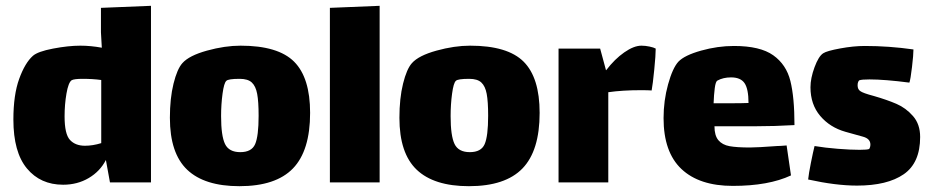

<svg xmlns="http://www.w3.org/2000/svg" viewBox="-20 -627 3199 660"><path d="M499 -607V0H358L344 -77Q324 -38 285 -15Q246 8 197 8Q119 8 72.5 -48Q26 -104 26 -216Q26 -301 46 -356Q66 -411 93 -435Q110 -450 162.5 -460Q215 -470 256 -470Q292 -470 330 -463Q327 -511 327 -516V-600ZM328 -135V-352Q299 -356 264 -356Q234 -356 226 -351Q215 -343 208.5 -305.5Q202 -268 202 -227Q202 -166 220.5 -146Q239 -126 272 -126Q299 -126 328 -135Z M564 -222Q564 -289 576.5 -339.5Q589 -390 607 -410Q630 -436 691.5 -453Q753 -470 807 -470Q936 -470 991 -415Q1046 -360 1046 -239Q1046 -109 987 -48Q928 13 803 13Q683 13 623.5 -43.5Q564 -100 564 -222ZM869 -229Q869 -278 864 -304.5Q859 -331 845.5 -343.5Q832 -356 804 -356Q764 -356 758 -349Q750 -342 745 -305Q740 -268 740 -228Q740 -160 753.5 -132Q767 -104 806 -104Q845 -104 857 -131.5Q869 -159 869 -229Z M1114 -600 1285 -607V0H1114Z M1353 -222Q1353 -289 1365.5 -339.5Q1378 -390 1396 -410Q1419 -436 1480.5 -453Q1542 -470 1596 -470Q1725 -470 1780 -415Q1835 -360 1835 -239Q1835 -109 1776 -48Q1717 13 1592 13Q1472 13 1412.5 -43.5Q1353 -100 1353 -222ZM1658 -229Q1658 -278 1653 -304.5Q1648 -331 1634.5 -343.5Q1621 -356 1593 -356Q1553 -356 1547 -349Q1539 -342 1534 -305Q1529 -268 1529 -228Q1529 -160 1542.5 -132Q1556 -104 1595 -104Q1634 -104 1646 -131.5Q1658 -159 1658 -229Z M2234 -460Q2234 -438 2229 -387.5Q2224 -337 2220 -316Q2210 -317 2183 -317Q2120 -317 2071 -310V0H1900V-460H2043L2063 -386H2064Q2093 -424 2126 -447Q2159 -470 2185 -470Q2198 -470 2212.5 -467Q2227 -464 2234 -460Z M2651 -125Q2660 -125 2684 -127L2699 -24Q2622 12 2499 12Q2384 12 2322.5 -46Q2261 -104 2261 -221Q2261 -281 2276.5 -337Q2292 -393 2312 -415Q2333 -437 2390 -453Q2447 -469 2503 -469Q2593 -469 2638 -437Q2683 -405 2697 -348.5Q2711 -292 2711 -197Q2643 -193 2578 -193H2436Q2436 -161 2449.5 -145Q2463 -129 2488 -124.5Q2513 -120 2558 -120Q2583 -120 2651 -125ZM2433 -272H2485Q2532 -272 2553 -273Q2553 -321 2539.5 -341Q2526 -361 2493 -361Q2466 -361 2446 -350Q2440 -347 2437 -324Q2434 -301 2433 -272Z M2926 11Q2853 11 2758 -10Q2760 -30 2767.5 -67.5Q2775 -105 2780 -125Q2816 -119 2860 -115.5Q2904 -112 2935 -112Q2962 -112 2968 -115Q2969 -116 2970.5 -120.5Q2972 -125 2972 -130Q2972 -150 2947 -157Q2939 -159 2886 -174Q2833 -189 2799.5 -228.5Q2766 -268 2766 -327Q2766 -358 2780 -396Q2794 -434 2810 -444Q2822 -452 2868 -460.5Q2914 -469 2953 -469Q3036 -469 3120 -457Q3120 -439 3115 -396.5Q3110 -354 3106 -343Q3021 -354 2969 -354Q2942 -354 2934 -351Q2932 -350 2930 -345.5Q2928 -341 2928 -334Q2928 -320 2937 -314Q2946 -307 2984 -297Q3029 -284 3061.5 -270Q3094 -256 3118.5 -228Q3143 -200 3143 -156Q3143 -67 3086.5 -28Q3030 11 2926 11Z"/></svg>

Font: Lalezar
Style: Regular
Weight: 400
Designer: Borna Izadpanah
Foundry: Borna Izadpanah
Version: Version 1.003